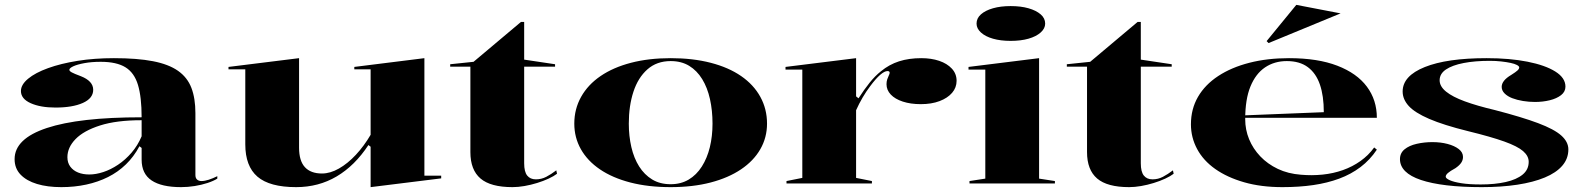

<svg xmlns="http://www.w3.org/2000/svg" viewBox="-20 -754 6514 789"><path d="M448 -515Q544 -515 608.5 -502.5Q673 -490 711.5 -463Q750 -436 766.5 -393Q783 -350 783 -289V-35Q783 -22 790 -16Q797 -10 808 -10Q821 -10 838 -15.5Q855 -21 873 -30V-20Q857 -10 832.5 -2Q808 6 780 10.5Q752 15 724 15Q644 15 603 -12.5Q562 -40 562 -98Q562 -114 562 -121.5Q562 -129 562 -134.5Q562 -140 562 -146L553 -153Q530 -110 497.5 -78.5Q465 -47 424 -26.5Q383 -6 334.5 4.5Q286 15 232 15Q175 15 132 2Q89 -11 64.5 -36.5Q40 -62 40 -100Q40 -184 172.5 -228Q305 -272 562 -272Q562 -355 547 -405Q532 -455 495.5 -477.5Q459 -500 394 -500Q356 -500 326.5 -494.5Q297 -489 281 -481.5Q265 -474 265 -467Q265 -462 275 -456.5Q285 -451 312 -441Q363 -421 363 -385Q363 -350 320.5 -331Q278 -312 208 -312Q146 -312 106 -330Q66 -348 66 -380Q66 -406 95.5 -430.5Q125 -455 177.5 -474Q230 -493 299 -504Q368 -515 448 -515ZM562 -260Q459 -260 391.5 -238.5Q324 -217 290.5 -182.5Q257 -148 257 -108Q257 -85 269 -69Q281 -53 301 -45Q321 -37 347 -37Q374 -37 404.5 -47Q435 -57 465 -77Q495 -97 520.5 -126.5Q546 -156 562 -194Z M1197 15Q1088 15 1038 -28Q988 -71 988 -161V-469H919V-479L1209 -515V-147Q1209 -93 1233 -67Q1257 -41 1303 -41Q1337 -41 1373 -61.5Q1409 -82 1442.5 -118Q1476 -154 1503 -200V-469H1436V-479L1724 -515V-32H1793V-21L1503 15V-151L1494 -158Q1438 -73 1363.5 -29Q1289 15 1197 15Z M2086 15Q1996 15 1954.5 -20.5Q1913 -56 1913 -129V-480H1830V-490L1926 -500L2121 -664H2134V-509L2261 -490V-480H2134V-83Q2134 -48 2146.5 -32.5Q2159 -17 2182 -17Q2205 -17 2225 -27.5Q2245 -38 2266 -54L2269 -40Q2256 -30 2234.5 -20Q2213 -10 2187 -2Q2161 6 2135 10.5Q2109 15 2086 15Z M2736 -515Q2827 -515 2900.5 -496Q2974 -477 3025.5 -441.5Q3077 -406 3104.5 -356Q3132 -306 3132 -246Q3132 -189 3104.5 -141Q3077 -93 3025 -58Q2973 -23 2900 -4Q2827 15 2736 15Q2644 15 2570.5 -4Q2497 -23 2445.5 -58Q2394 -93 2367 -141Q2340 -189 2340 -246Q2340 -306 2368 -356Q2396 -406 2448 -441.5Q2500 -477 2573 -496Q2646 -515 2736 -515ZM2736 -503Q2679 -503 2640.5 -469Q2602 -435 2583 -377Q2564 -319 2564 -246Q2564 -195 2574.5 -149.5Q2585 -104 2606.5 -70Q2628 -36 2660 -16.5Q2692 3 2736 3Q2778 3 2810 -16Q2842 -35 2864 -69.5Q2886 -104 2897 -149Q2908 -194 2908 -246Q2908 -300 2897.5 -347Q2887 -394 2865.5 -429Q2844 -464 2812 -483.5Q2780 -503 2736 -503Z M3212 0V-10L3277 -23V-468H3208V-479L3498 -515V-358L3508 -350Q3531 -386 3553.5 -414Q3576 -442 3600 -461Q3634 -489 3674.5 -502Q3715 -515 3766 -515Q3807 -515 3839.5 -504Q3872 -493 3891.5 -472Q3911 -451 3911 -422Q3911 -394 3892.5 -372.5Q3874 -351 3841 -338.5Q3808 -326 3764 -326Q3722 -326 3690 -336.5Q3658 -347 3640.5 -365.5Q3623 -384 3623 -408Q3623 -419 3626 -428Q3629 -437 3632.5 -444Q3636 -451 3636 -455Q3636 -462 3627 -462Q3615 -462 3597 -446.5Q3579 -431 3556 -400Q3540 -379 3525 -353.5Q3510 -328 3498 -301V-23L3563 -10V0Z M4133 -586Q4092 -586 4060.5 -595Q4029 -604 4011 -620.5Q3993 -637 3993 -657Q3993 -679 4011 -695Q4029 -711 4060.5 -720Q4092 -729 4133 -729Q4175 -729 4206.5 -720Q4238 -711 4256.5 -695Q4275 -679 4275 -657Q4275 -637 4256.5 -620.5Q4238 -604 4206.5 -595Q4175 -586 4133 -586ZM3964 0V-10L4029 -20V-468H3960V-479L4250 -515V-20L4315 -10V0Z M4620 15Q4530 15 4488.5 -20.5Q4447 -56 4447 -129V-480H4364V-490L4460 -500L4655 -664H4668V-509L4795 -490V-480H4668V-83Q4668 -48 4680.5 -32.5Q4693 -17 4716 -17Q4739 -17 4759 -27.5Q4779 -38 4800 -54L4803 -40Q4790 -30 4768.5 -20Q4747 -10 4721 -2Q4695 6 4669 10.5Q4643 15 4620 15Z M5277 -515Q5395 -515 5475.5 -484Q5556 -453 5597 -398Q5638 -343 5638 -270H5095V-280L5420 -293Q5420 -360 5404 -406.5Q5388 -453 5354.5 -478Q5321 -503 5268 -503Q5217 -503 5178.5 -477Q5140 -451 5118.5 -398.5Q5097 -346 5097 -264Q5097 -221 5113 -182Q5129 -143 5159 -111.5Q5189 -80 5231 -60Q5273 -40 5326 -36Q5371 -32 5415 -36.5Q5459 -41 5498.5 -55Q5538 -69 5571 -92.5Q5604 -116 5627 -148L5638 -139Q5610 -97 5571 -67.5Q5532 -38 5483.5 -20Q5435 -2 5377 6.5Q5319 15 5250 15Q5162 15 5092.5 -5Q5023 -25 4974 -59.5Q4925 -94 4899.5 -141.5Q4874 -189 4874 -243Q4874 -306 4903 -356Q4932 -406 4986 -441.5Q5040 -477 5114 -496Q5188 -515 5277 -515ZM5193 -577 5185 -585 5307 -734 5489 -699Z M6069 15Q5988 15 5925 7.5Q5862 0 5819 -14.5Q5776 -29 5754.5 -50.5Q5733 -72 5733 -100Q5733 -125 5752 -140.5Q5771 -156 5802 -163Q5833 -170 5866 -170Q5900 -170 5928.5 -162.5Q5957 -155 5974.5 -141.5Q5992 -128 5992 -109Q5992 -96 5984.5 -85Q5977 -74 5961 -63Q5939 -51 5930 -43Q5921 -35 5921 -28Q5921 -21 5937.5 -13.5Q5954 -6 5986 -1Q6018 4 6065 4Q6123 4 6167.5 -6Q6212 -16 6237 -36.5Q6262 -57 6262 -89Q6262 -113 6239 -133Q6216 -153 6161.5 -172.5Q6107 -192 6013 -215Q5912 -240 5853 -265.5Q5794 -291 5769 -318.5Q5744 -346 5744 -378Q5744 -442 5835 -478.5Q5926 -515 6089 -515Q6184 -515 6257 -500.5Q6330 -486 6371.5 -460Q6413 -434 6413 -398Q6413 -377 6395 -363Q6377 -349 6348.5 -342Q6320 -335 6288 -335Q6263 -335 6238.5 -339Q6214 -343 6194.5 -350.5Q6175 -358 6163 -370Q6151 -382 6151 -397Q6151 -423 6190 -446Q6209 -458 6216 -464.5Q6223 -471 6223 -477Q6223 -482 6213.5 -487Q6204 -492 6187.5 -495.5Q6171 -499 6149 -501.5Q6127 -504 6102 -504Q6041 -504 5994.5 -495Q5948 -486 5922 -468.5Q5896 -451 5896 -424Q5896 -399 5922.5 -377.5Q5949 -356 5999.5 -337.5Q6050 -319 6122 -302Q6234 -273 6300.5 -248Q6367 -223 6396 -197Q6425 -171 6425 -140Q6425 -102 6400 -73Q6375 -44 6328 -24.5Q6281 -5 6215.5 5Q6150 15 6069 15Z"/></svg>

Font: Kalnia SemiExpanded Medium
Style: Regular
Weight: 500
Width: 6
Designer: Frida Medrano
Foundry: Frida Medrano
Version: Version 1.105